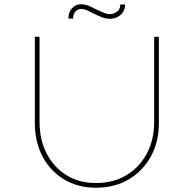

<svg xmlns="http://www.w3.org/2000/svg" viewBox="-20 -872 906 898"><path d="M429 6Q344 6 279.5 -33Q215 -72 179 -140Q143 -208 143 -296V-700H165V-302Q165 -218 198.5 -153.5Q232 -89 291 -52.5Q350 -16 429 -16Q510 -16 571 -52.5Q632 -89 666.5 -153.5Q701 -218 701 -302V-700H723V-295Q723 -208 685.5 -140Q648 -72 582 -33Q516 6 429 6ZM493 -784Q481 -784 465 -788.5Q449 -793 411 -812Q405 -815 389.5 -822.5Q374 -830 359 -830Q345 -830 333.5 -818.5Q322 -807 322 -785H300Q300 -816 317.5 -834Q335 -852 357 -852Q381 -852 402 -842Q423 -832 441 -823Q465 -812 474.5 -809Q484 -806 491 -806Q510 -806 526 -816.5Q542 -827 543 -851H565Q565 -830 555 -815Q545 -800 528.5 -792Q512 -784 493 -784Z"/></svg>

Font: Lexend Exa Thin
Style: Regular
Weight: 250
Designer: Bonnie Shaver-Troup, Thomas Jockin
Foundry: Lexend
Version: Version 1.007